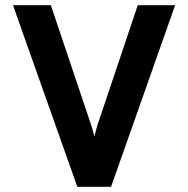

<svg xmlns="http://www.w3.org/2000/svg" viewBox="-20 -720 725 740"><path d="M278 0H408L655 -700H511L357 -242C352 -226 347 -209 344 -194C340 -209 335 -227 330 -242L176 -700H30Z"/></svg>

Font: Overpass ExtraBold
Style: Regular
Weight: 800
Designer: Delve Withrington, Thomas Jockin
Foundry: Delve Fonts
Version: Version 3.000;DELV;Overpass